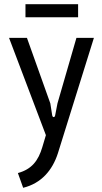

<svg xmlns="http://www.w3.org/2000/svg" viewBox="-20 -680 486 912"><path d="M65 142 90 212C176 191 229 129 255 48L426 -500H343L253 -189L242 -132C240 -121 230 -121 228 -132L219 -189L108 -500H23L198 -38L181 19C162 83 131 124 65 142ZM101 -598H351V-660H101Z"/></svg>

Font: Finlandica
Style: Regular
Weight: 400
Designer: Niklas Ekholm, Juho Hiilivirta, Jaakko Suomalainen
Foundry: Helsinki Type Studio
Version: Version 2.000;Glyphs 3.2 (3202)